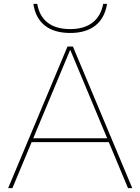

<svg xmlns="http://www.w3.org/2000/svg" viewBox="-20 -970 724 990"><path d="M22 0 328 -730H356L662 0H640L343 -711H341L44 0ZM132 -237V-257H552V-237ZM342 -800Q260 -800 211.5 -838Q163 -876 152 -950H172Q183 -886 226 -853Q269 -820 342 -820Q413 -820 456.5 -853Q500 -886 512 -950H532Q520 -876 471.5 -838Q423 -800 342 -800Z"/></svg>

Font: M PLUS 1 Thin
Style: Regular
Weight: 100
Designer: Coji Morishita
Foundry: UNDERFOREST DESIGN
Version: Version 1.001